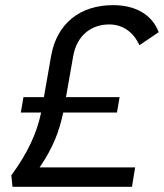

<svg xmlns="http://www.w3.org/2000/svg" viewBox="-20 -723 634 743"><path d="M28.3 0H490.7L502.9 -75.2H133.3C185.5 -151.9 209 -213.4 224.6 -287.6H432.6L442.9 -347.2H235.4L263.2 -505.4C276.9 -585 332.5 -628.4 402.3 -628.4C454.6 -628.4 496.1 -599.6 519.5 -547.9L594.2 -598.6C568.8 -665.5 505.4 -703.1 418 -703.1C289.1 -703.1 199.7 -631.8 177.7 -505.9L149.9 -347.2H70.8L60.5 -287.6H139.2C121.6 -204.6 86.4 -130.4 23.9 -44.4Z"/></svg>

Font: Cascadia Mono NF SemiLight
Style: Italic
Weight: 350
Italic angle: -10°
Monospace: yes
Designer: Aaron Bell
Foundry: Saja Typeworks
Version: Version 2404.023